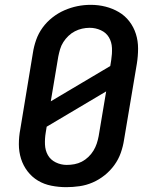

<svg xmlns="http://www.w3.org/2000/svg" viewBox="-20 -766 640 794"><path d="M254 8Q223 8 192.5 2Q162 -4 137 -19Q112 -34 94 -57.5Q76 -81 67 -109.5Q58 -138 58 -169.5Q58 -201 64 -232L116 -547Q120 -574 129.5 -601Q139 -628 156 -651.5Q173 -675 196.5 -693.5Q220 -712 246.5 -723.5Q273 -735 300 -740.5Q327 -746 355 -746Q387 -746 416.5 -738.5Q446 -731 471.5 -716Q497 -701 515 -677.5Q533 -654 542 -625.5Q551 -597 551 -565.5Q551 -534 546 -503L493 -188Q489 -161 479.5 -134Q470 -107 453 -83.5Q436 -60 413 -41.5Q390 -23 363.5 -11.5Q337 0 309 4Q281 8 254 8ZM190 -347 436 -493 440 -518Q444 -543 443 -567.5Q442 -592 430.5 -611.5Q419 -631 397 -641Q375 -651 351 -651Q335 -651 319.5 -647.5Q304 -644 289.5 -636.5Q275 -629 263 -617.5Q251 -606 242 -592Q233 -578 228.5 -562.5Q224 -547 221 -532ZM256 -84Q272 -84 288 -87Q304 -90 318.5 -97.5Q333 -105 345.5 -117Q358 -129 366.5 -143Q375 -157 380 -172Q385 -187 388 -203L419 -388L173 -242L169 -217Q165 -193 166 -168.5Q167 -144 178 -124.5Q189 -105 210.5 -94.5Q232 -84 256 -84Q256 -84 256 -84Q256 -84 256 -84Z"/></svg>

Font: Iosevka Slab SmBdExObl
Style: Regular
Weight: 600
Width: 7
Italic angle: -9°
Monospace: yes
Designer: Belleve Invis
Foundry: Belleve Invis
Version: Version 11.1.0; ttfautohint (v1.8.3)